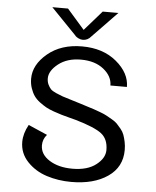

<svg xmlns="http://www.w3.org/2000/svg" viewBox="-58 -899 783 965"><g transform="rotate(5 333.5 -416.5)"><path d="M333.3 -750 420.8 -850H500L375 -720.8Q358.3 -700 333.3 -700Q322.5 -700 312.1 -705Q301.7 -710 296.7 -715L291.7 -720.8L166.7 -850H245.8ZM591.7 -166.7Q591.7 -80 521.2 -31.7Q450.8 16.7 337.5 16.7Q271.7 16.7 213.3 -2.1Q155 -20.8 115 -62.9Q75 -105 75 -162.5Q75 -205 100 -250L195.8 -208.3Q175 -185 175 -154.2Q175 -108.3 221.2 -79.2Q267.5 -50 337.5 -50Q413.3 -50 456.7 -83.8Q500 -117.5 500 -158.3Q500 -214.2 464.2 -241.3Q428.3 -268.3 333.3 -295.8Q323.3 -298.3 299.6 -304.6Q275.8 -310.8 260 -315.4Q244.2 -320 220.4 -328.3Q196.7 -336.7 180.8 -345.4Q165 -354.2 146.7 -367.9Q128.3 -381.7 117.5 -397.5Q106.7 -413.3 99.2 -435.4Q91.7 -457.5 91.7 -483.3Q91.7 -553.3 159.6 -610Q227.5 -666.7 333.3 -666.7Q439.2 -666.7 507.1 -610Q575 -553.3 575 -483.3H491.7Q491.7 -530 447.9 -565Q404.2 -600 333.3 -600Q264.2 -600 219.6 -565Q175 -530 175 -491.7Q175 -474.2 181.7 -460.4Q188.3 -446.7 196.2 -438.3Q204.2 -430 224.2 -421.2Q244.2 -412.5 257.1 -407.9Q270 -403.3 301.2 -394.2Q332.5 -385 350 -379.2Q360 -375.8 384.2 -368.3Q408.3 -360.8 419.6 -357.1Q430.8 -353.3 452.1 -345.4Q473.3 -337.5 484.6 -331.2Q495.8 -325 513.3 -315Q530.8 -305 540 -295.4Q549.2 -285.8 560.8 -271.7Q572.5 -257.5 577.9 -242.5Q583.3 -227.5 587.5 -207.9Q591.7 -188.3 591.7 -166.7Z"/></g></svg>

Font: BoonBaan
Style: Regular
Weight: 400
Designer: Sungsit Sawaiwan
Foundry: FontUni
Version: Version 2.0